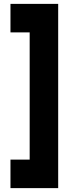

<svg xmlns="http://www.w3.org/2000/svg" viewBox="-20 -770 368 990"><path d="M280 200H34V53H133V-603H34V-750H280ZM207.5 124V-678H102H207.5V124H102Z"/></svg>

Font: Tourney Thin Black
Style: Regular
Weight: 900
Version: Version 1.015